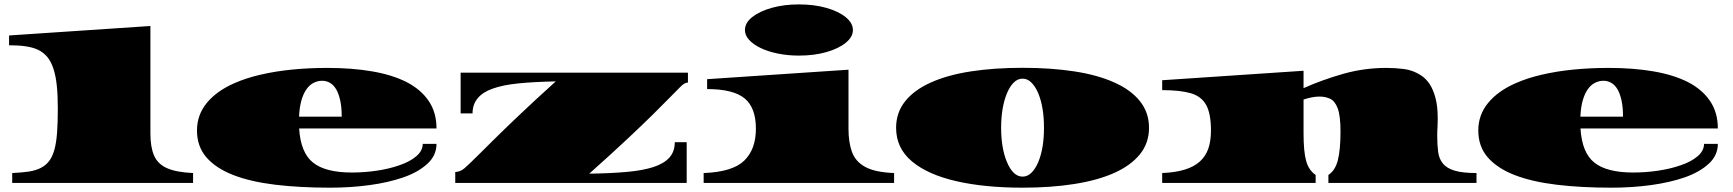

<svg xmlns="http://www.w3.org/2000/svg" viewBox="-20 -848 8032 890"><path d="M36.6 0V-45.9Q58.6 -46.9 77.6 -48.6Q96.7 -50.3 113.3 -52.7Q179.7 -63 208 -102.1Q222.7 -120.6 232.4 -154.8Q241.2 -187.5 244.6 -233.9Q248 -280.3 248 -343.8Q248 -407.7 243.2 -451.7Q233.9 -542 199.2 -584Q182.1 -604.5 156.7 -617.2Q131.3 -628.9 97.9 -633.5Q64.5 -638.2 22 -638.2V-683.6L677.2 -727.5V-229.5Q677.2 -166 694.3 -126.7Q711.4 -87.4 754.4 -68.4Q797.4 -49.3 875 -45.9V0Z M1510.3 22Q1370.1 22 1256.1 8.3Q1142.1 -5.4 1061.5 -36.6Q981 -67.9 937 -118.4Q893.1 -168.9 893.1 -243.2Q893.1 -315.9 939 -371.3Q984.9 -426.8 1066.4 -462.4Q1121.6 -486.8 1188.5 -502Q1255.4 -517.6 1333.5 -525.4Q1411.6 -533.2 1497.6 -533.2Q1612.3 -533.2 1705.6 -517.1Q1798.8 -501 1865.2 -467.3Q1931.2 -433.1 1967.3 -379.9Q2003.4 -326.7 2003.4 -252.4H1366.7Q1373.5 -140.1 1431.2 -94.2Q1488.8 -48.3 1610.8 -48.3Q1669.9 -48.3 1727.1 -56.9Q1784.2 -65.4 1831.5 -82Q1879.4 -98.1 1909.4 -123.5Q1939.5 -148.9 1939.5 -181.2H2003.4Q2003.4 -127.4 1960.9 -88.6Q1918.5 -49.8 1850.1 -25.9Q1781.2 -2 1693.4 10Q1605.5 22 1510.3 22ZM1366.2 -307.1H1564Q1564 -351.6 1556.9 -383.1Q1549.8 -414.6 1538.1 -434.6Q1525.9 -454.6 1509.3 -464.1Q1492.7 -473.6 1473.6 -473.6Q1452.6 -473.6 1433.8 -464.1Q1415 -454.6 1400.9 -434.6Q1386.2 -414.1 1377.2 -382.6Q1368.2 -351.1 1366.2 -307.1Z M2090.3 0V-50.8Q2112.8 -50.8 2132.8 -67.9Q2152.8 -85 2192.9 -125Q2229.5 -161.6 2277.1 -208.5Q2324.7 -255.4 2392.1 -319.3Q2459.5 -383.3 2556.2 -470.7Q2456.1 -468.8 2383.3 -461.4Q2310.5 -454.1 2263.2 -437Q2170.4 -403.8 2170.4 -322.3H2115.2V-511.2H3168.9V-465.3Q3153.8 -465.3 3136.2 -447.8Q3118.7 -430.2 3083 -394Q3054.2 -364.3 3006.8 -317.6Q2959.5 -271 2887.5 -203.4Q2815.4 -135.7 2711.4 -43Q2810.1 -44.4 2884.5 -51Q2959 -57.6 3008.8 -73.7Q3058.1 -89.8 3083 -117.7Q3107.9 -145.5 3107.9 -189H3163.1V0Z M3683.1 -590.3Q3631.8 -590.3 3586.2 -599.6Q3540.5 -608.9 3506.8 -625Q3472.7 -641.1 3452.9 -662.6Q3433.1 -684.1 3433.1 -708.5Q3433.1 -742.2 3467 -769Q3501 -795.9 3557.9 -811.8Q3614.7 -827.6 3683.1 -827.6Q3753.9 -827.6 3810.5 -811.5Q3867.2 -795.4 3900.4 -768.3Q3933.6 -741.2 3933.6 -708.5Q3933.6 -676.8 3900.4 -649.7Q3867.2 -622.6 3810.5 -606.4Q3753.9 -590.3 3683.1 -590.3ZM3241.7 0V-45.9Q3375.5 -50.8 3429.7 -103.3Q3483.9 -155.8 3483.9 -251.5Q3483.9 -349.1 3431.4 -392.1Q3378.9 -435.1 3257.8 -435.1V-481L3913.1 -524.9V-251.5Q3913.1 -188 3929.4 -143.3Q3945.8 -98.6 3991.2 -74Q4036.6 -49.3 4124.5 -45.9V0Z M4720.2 22Q4544.4 22 4412.4 -8.3Q4280.3 -38.6 4207 -100.1Q4133.8 -161.6 4133.8 -255.4Q4133.8 -326.2 4176 -378.9Q4218.3 -431.6 4295.4 -465.8Q4372.6 -500.5 4480.5 -517.1Q4588.4 -533.7 4720.2 -533.7Q4851.6 -533.7 4960 -517.1Q5068.4 -500.5 5145 -465.8Q5222.2 -431.6 5264.2 -378.9Q5306.2 -326.2 5306.2 -255.4Q5306.2 -185.1 5264.2 -133.1Q5222.2 -81.1 5145 -46.4Q5068.4 -12.2 4960 4.9Q4851.6 22 4720.2 22ZM4720.2 -29.3Q4743.2 -29.3 4761.5 -47.6Q4779.8 -65.9 4793 -97.2Q4819.3 -160.6 4819.3 -255.4Q4819.3 -351.1 4793 -415Q4779.8 -446.3 4761.5 -464.8Q4743.2 -483.4 4720.2 -483.4Q4696.8 -483.4 4678.5 -464.8Q4660.2 -446.3 4647.5 -415Q4634.3 -383.8 4627.4 -342.5Q4620.6 -301.3 4620.6 -255.4Q4620.6 -210 4627.4 -168.9Q4634.3 -127.9 4647.5 -97.2Q4660.2 -65.9 4678.5 -47.6Q4696.8 -29.3 4720.2 -29.3Z M5367.2 0V-45.9Q5488.3 -50.8 5541.5 -99.1Q5568.8 -123.5 5581.1 -159.2Q5593.3 -194.8 5593.3 -242.7Q5593.3 -322.3 5570.6 -362.3Q5547.9 -402.3 5498.3 -416.3Q5448.7 -430.2 5367.2 -430.2V-476.1L6022.5 -520V-439.5Q6110.4 -478.5 6207 -505.9Q6303.7 -533.2 6406.7 -533.2Q6446.8 -533.2 6487.8 -528.1Q6528.8 -522.9 6565.9 -499.5Q6589.4 -484.4 6606.9 -458.5Q6624 -432.1 6634.3 -393.1Q6644.5 -354 6644.5 -298.8L6643.6 -261.2Q6642.1 -241.7 6642.1 -218.8Q6642.1 -175.8 6646.5 -143.3Q6650.9 -110.8 6668.9 -89.4Q6686.5 -67.9 6723.1 -56.9Q6759.8 -45.9 6824.2 -45.9V0H6137.7V-37.1Q6169.4 -57.6 6181.6 -106Q6193.8 -154.3 6193.8 -238.3Q6193.8 -311 6180.9 -345.5Q6168 -379.9 6145.8 -390.1Q6123.5 -400.4 6096.2 -400.4Q6079.1 -400.4 6060.3 -396.7Q6041.5 -393.1 6022.5 -386.7V-229.5Q6022.5 -144 6034.9 -100.8Q6047.4 -57.6 6078.6 -37.1V0Z M7449.7 22Q7309.6 22 7195.6 8.3Q7081.5 -5.4 7001 -36.6Q6920.4 -67.9 6876.5 -118.4Q6832.5 -168.9 6832.5 -243.2Q6832.5 -315.9 6878.4 -371.3Q6924.3 -426.8 7005.9 -462.4Q7061 -486.8 7127.9 -502Q7194.8 -517.6 7272.9 -525.4Q7351.1 -533.2 7437 -533.2Q7551.8 -533.2 7645 -517.1Q7738.3 -501 7804.7 -467.3Q7870.6 -433.1 7906.7 -379.9Q7942.9 -326.7 7942.9 -252.4H7306.2Q7313 -140.1 7370.6 -94.2Q7428.2 -48.3 7550.3 -48.3Q7609.4 -48.3 7666.5 -56.9Q7723.6 -65.4 7771 -82Q7818.8 -98.1 7848.9 -123.5Q7878.9 -148.9 7878.9 -181.2H7942.9Q7942.9 -127.4 7900.4 -88.6Q7857.9 -49.8 7789.6 -25.9Q7720.7 -2 7632.8 10Q7544.9 22 7449.7 22ZM7305.7 -307.1H7503.4Q7503.4 -351.6 7496.3 -383.1Q7489.3 -414.6 7477.5 -434.6Q7465.3 -454.6 7448.7 -464.1Q7432.1 -473.6 7413.1 -473.6Q7392.1 -473.6 7373.3 -464.1Q7354.5 -454.6 7340.3 -434.6Q7325.7 -414.1 7316.7 -382.6Q7307.6 -351.1 7305.7 -307.1Z"/></svg>

Font: Asset
Style: Regular
Weight: 400
Version: Version 1.003; ttfautohint (v1.8.4.7-5d5b)